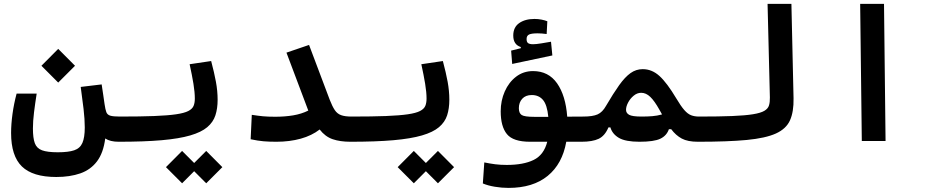

<svg xmlns="http://www.w3.org/2000/svg" viewBox="-20 -713 4728 971"><path d="M264.6 182.1Q145.5 182.1 90.8 128.9Q36.1 75.7 36.1 -40.5Q36.1 -85 43.2 -136.7Q50.3 -188.5 64 -239.7H165.5Q157.7 -190.4 152.1 -145.3Q146.5 -100.1 146.5 -63Q146.5 -15.1 156 11Q165.5 37.1 192.6 47.1Q219.7 57.1 272.5 57.1Q325.7 57.1 355.2 47.1Q384.8 37.1 396.7 9.8Q408.7 -17.6 408.7 -68.4Q408.7 -109.4 402.6 -161.9Q396.5 -214.4 388.2 -273.4L494.1 -286.1Q498.5 -259.3 502.2 -232.2Q505.9 -205.1 508.8 -186.5Q512.7 -159.2 517.8 -145.8Q522.9 -132.3 538.1 -127.9Q553.2 -123.5 585.9 -123.5Q607.4 -123.5 616 -110.1Q624.5 -96.7 624.5 -66.4Q624.5 3.9 580.1 3.9Q537.1 3.9 512.2 -12.7Q502.9 60.1 470.7 102.8Q438.5 145.5 386.2 163.8Q334 182.1 264.6 182.1ZM274.4 -295.4 189.5 -380.4 274.4 -465.8 359.4 -380.4Z M580.1 3.9Q567.9 3.9 562.3 -12.5Q556.6 -28.8 556.6 -66.4Q556.6 -100.6 565.9 -112.1Q575.2 -123.5 585.9 -123.5Q690.9 -123.5 760 -126.2Q829.1 -128.9 870.6 -135Q912.1 -141.1 932.4 -151.6Q952.6 -162.1 959 -177.5Q965.3 -192.9 965.3 -214.4Q965.3 -246.1 958.3 -289.3Q951.2 -332.5 939 -388.2L1047.9 -404.3Q1063.5 -345.7 1072 -299.3Q1080.6 -252.9 1080.6 -208.5Q1080.6 -164.1 1069.3 -129.6Q1058.1 -95.2 1028.1 -69.8Q998 -44.4 942.1 -28.1Q886.2 -11.7 797.6 -3.9Q709 3.9 580.1 3.9ZM1022.9 213.9 961.9 152.8 900.9 213.9 819.3 132.3 900.9 50.3 961.9 111.3 1022.9 50.3 1104.5 132.3Z M1377.9 3.9Q1341.3 3.9 1312.7 1.5Q1284.2 -1 1247.6 -8.8L1253.4 -132.3Q1285.2 -127.4 1309.8 -125Q1334.5 -122.6 1372.1 -122.6Q1420.4 -122.6 1462.6 -129.6Q1504.9 -136.7 1539.1 -153.8L1428.7 -446.8L1543 -485.8L1647.5 -208.5Q1660.6 -174.8 1673.1 -156.2Q1685.5 -137.7 1705.1 -130.6Q1724.6 -123.5 1757.8 -123.5Q1776.4 -123.5 1785.4 -111.3Q1794.4 -99.1 1794.4 -67.4Q1794.4 -28.8 1783.2 -12.5Q1772 3.9 1752 3.9Q1700.2 3.9 1662.4 -9Q1624.5 -22 1596.7 -58.1Q1557.1 -27.3 1501 -11.7Q1444.8 3.9 1377.9 3.9Z M1752 3.9Q1739.7 3.9 1734.1 -12.5Q1728.5 -28.8 1728.5 -66.4Q1728.5 -100.6 1737.8 -112.1Q1747.1 -123.5 1757.8 -123.5Q1862.8 -123.5 1931.9 -126.2Q2001 -128.9 2042.5 -135Q2084 -141.1 2104.2 -151.6Q2124.5 -162.1 2130.9 -177.5Q2137.2 -192.9 2137.2 -214.4Q2137.2 -246.1 2130.1 -289.3Q2123 -332.5 2110.8 -388.2L2219.7 -404.3Q2235.4 -345.7 2243.9 -299.3Q2252.4 -252.9 2252.4 -208.5Q2252.4 -164.1 2241.2 -129.6Q2230 -95.2 2200 -69.8Q2169.9 -44.4 2114 -28.1Q2058.1 -11.7 1969.5 -3.9Q1880.9 3.9 1752 3.9ZM2194.8 213.9 2133.8 152.8 2072.8 213.9 1991.2 132.3 2072.8 50.3 2133.8 111.3 2194.8 50.3 2276.4 132.3Z M2551.8 237.3Q2517.1 237.3 2482.2 231.4Q2447.3 225.6 2421.9 214.8L2429.2 108.4Q2458 114.3 2484.1 117.7Q2510.3 121.1 2543 121.1Q2627 121.1 2678.7 95.9Q2730.5 70.8 2747.6 3.9H2660.6Q2575.2 3.9 2543.7 -34.7Q2512.2 -73.2 2512.2 -149.9Q2512.2 -204.1 2532.7 -250.5Q2553.2 -296.9 2590.1 -325.2Q2627 -353.5 2675.8 -353.5Q2753.9 -353.5 2797.4 -291.5Q2840.8 -229.5 2848.6 -123L2929.7 -123.5Q2952.1 -123.5 2961.7 -106.9Q2971.2 -90.3 2971.2 -59.6Q2971.2 3.9 2924.8 3.9H2843.8Q2824.2 115.7 2749.8 176.5Q2675.3 237.3 2551.8 237.3ZM2752.9 -122.1Q2747.1 -182.6 2726.1 -207.5Q2705.1 -232.4 2669.4 -232.4Q2638.2 -232.4 2621.1 -213.6Q2604 -194.8 2604 -166Q2604 -140.6 2618.4 -131.3Q2632.8 -122.1 2682.1 -122.1Q2689 -122.1 2695.8 -122.1Q2702.6 -122.1 2709 -122.1Q2720.2 -122.1 2731.2 -122.1Q2742.2 -122.1 2752.9 -122.1ZM2570.3 -389.6 2564.9 -457 2613.8 -469.2V-475.1Q2575.7 -487.3 2575.7 -533.2Q2575.7 -575.2 2605.7 -596.2Q2635.7 -617.2 2683.1 -617.2Q2701.7 -617.2 2718.8 -613.8Q2735.8 -610.4 2748 -605.5L2744.6 -541Q2718.3 -544.4 2698.7 -544.4Q2668.9 -544.4 2656 -538.6Q2643.1 -532.7 2643.1 -515.6Q2643.1 -500 2651.1 -494.6Q2659.2 -489.3 2675.8 -489.3Q2690.9 -489.3 2717.8 -493.7Q2744.6 -498 2766.6 -502L2773.4 -432.6Z M2920.9 3.9Q2907.7 3.9 2901.6 -9.8Q2895.5 -23.4 2895.5 -56.2Q2895.5 -76.7 2904.1 -100.1Q2912.6 -123.5 2929.7 -123.5Q2977.5 -123.5 3002.2 -134.5Q3026.9 -145.5 3044.9 -177.7Q3082 -241.2 3111.3 -282.2Q3140.6 -323.2 3168.7 -343.3Q3196.8 -363.3 3230.5 -363.3Q3276.9 -363.3 3314.9 -328.9Q3353 -294.4 3399.9 -215.8Q3423.3 -176.3 3440.7 -156.5Q3458 -136.7 3475.3 -130.1Q3492.7 -123.5 3515.6 -123.5Q3534.2 -123.5 3543.2 -110.6Q3552.2 -97.7 3552.2 -62Q3552.2 -20.5 3539.8 -8.3Q3527.3 3.9 3509.8 3.9Q3458 3.9 3428 -12.2Q3397.9 -28.3 3374.5 -59.6H3362.8Q3351.6 -26.9 3319.6 -11.5Q3287.6 3.9 3213.9 3.9Q3143.6 3.9 3110.1 -15.6Q3076.7 -35.2 3066.9 -68.8H3057.1Q3039.1 -25.9 3007.6 -11Q2976.1 3.9 2920.9 3.9ZM3328.1 -134.3Q3325.2 -140.1 3321.5 -146.2Q3317.9 -152.3 3314.5 -158.7Q3290 -202.6 3268.6 -223.1Q3247.1 -243.7 3222.7 -243.7Q3202.1 -243.7 3184.6 -229Q3167 -214.4 3156.5 -194.3Q3146 -174.3 3146 -157.7Q3146 -141.1 3161.9 -132.3Q3177.7 -123.5 3225.1 -123.5Q3254.4 -123.5 3278.8 -125.5Q3303.2 -127.4 3328.1 -134.3Z M3509.8 3.9Q3495.6 3.9 3488.5 -12Q3481.4 -27.8 3481.4 -63Q3481.4 -98.1 3491.2 -110.8Q3501 -123.5 3515.6 -123.5Q3617.2 -123.5 3683.3 -126.2Q3749.5 -128.9 3788.3 -135.3Q3827.1 -141.6 3845.7 -152.6Q3864.3 -163.6 3869.1 -180.2Q3874 -196.8 3873.5 -219.7L3861.8 -693.4H3982.4L3993.2 -215.8Q3994.6 -147.9 3975.3 -104.7Q3956.1 -61.5 3903.8 -37.8Q3851.6 -14.2 3756.1 -5.1Q3660.6 3.9 3509.8 3.9Z M4338.4 0 4330.1 -693.4H4450.7L4458.5 0Z"/></svg>

Font: Cascadia Mono PL SemiBold
Style: Regular
Weight: 600
Monospace: yes
Designer: Aaron Bell
Foundry: Saja Typeworks
Version: Version 2404.023; ttfautohint (v1.8.4)